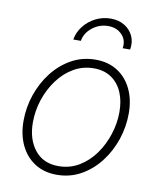

<svg xmlns="http://www.w3.org/2000/svg" viewBox="-85 -814 742 892"><g transform="rotate(10 286.5 -368.0)"><path d="M242.7 11.2Q183.6 11.2 139.9 -16.6Q96.2 -44.4 72.3 -94.2Q48.3 -144 48.3 -209Q48.3 -272 68.6 -332Q88.9 -392.1 126.5 -440.7Q164.1 -489.3 215.8 -518.1Q267.6 -546.9 330.1 -546.9Q389.6 -546.9 433.1 -519Q476.6 -491.2 500.2 -441.7Q523.9 -392.1 523.9 -327.1Q523.9 -264.2 503.7 -203.9Q483.4 -143.6 445.8 -95Q408.2 -46.4 356.7 -17.6Q305.2 11.2 242.7 11.2ZM243.7 -29.8Q297.4 -29.8 340.8 -55.9Q384.3 -82 415.3 -125.2Q446.3 -168.5 463.1 -220.9Q480 -273.4 480 -326.2Q480 -379.4 462.4 -419.7Q444.8 -460 410.9 -482.9Q377 -505.9 329.1 -505.9Q276.9 -505.9 233.6 -480.7Q190.4 -455.6 158.7 -412.6Q127 -369.6 109.6 -316.9Q92.3 -264.2 92.3 -209.5Q92.3 -130.4 132.1 -80.1Q171.9 -29.8 243.7 -29.8ZM365.7 -747.1Q403.3 -747.1 430.9 -730.2Q458.5 -713.4 471.7 -684.8Q484.9 -656.2 478.5 -621.1H443.4Q449.7 -659.2 425 -685.1Q400.4 -710.9 359.9 -710.9Q318.8 -710.9 285.6 -685.1Q252.4 -659.2 246.1 -621.1H210.4Q216.3 -656.2 238.8 -684.8Q261.2 -713.4 294.4 -730.2Q327.6 -747.1 365.7 -747.1Z"/></g></svg>

Font: Inter 18pt ExtraLight
Style: Italic
Weight: 250
Italic angle: -9.3988°
Designer: Rasmus Andersson
Foundry: rsms
Version: Version 4.001;git-66647c0bb